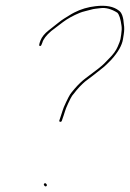

<svg xmlns="http://www.w3.org/2000/svg" viewBox="-20 -669 461 681"><path d="M137.1 -18C134.8 -16 134.9 -13.5 137.4 -10.5C139.9 -7.5 142.4 -7 144.7 -9C147 -11 146.9 -13.5 144.4 -16.5C141.8 -19.5 139.4 -20 137.1 -18ZM151.9 -560.7C138.1 -549.8 128.7 -538.2 123.7 -525.7C118.8 -513.3 117.8 -506.7 120.8 -506C123.7 -505.3 125.8 -506.7 127 -510L130.3 -518C133.7 -530.2 144.2 -543.9 161.8 -559C172.4 -567 185.9 -577.3 202.4 -589.9C219 -602.5 239.1 -613.7 263 -623.5C268.7 -625.8 275.2 -627.8 282.4 -629.5C289.7 -631.2 296.1 -632.8 301.7 -634.5C307.3 -636.2 313 -637.3 318.8 -638C324.6 -638.7 330.2 -639.3 335.6 -640C354.7 -642.7 374.9 -637.3 396.1 -624C402.8 -617.5 407.8 -601.9 411.1 -577C412.2 -569 411.8 -559 409.9 -547L407.2 -530C406.4 -525.3 403.1 -516.2 397.1 -502.7C391.2 -489.2 381.3 -475.6 367.4 -462C362.7 -457.3 356.7 -451.1 349.4 -443.4C342.1 -435.7 320.4 -418.6 284.3 -392C271.4 -382.4 258.2 -369.9 244.9 -354.5C237.1 -345.5 231.7 -338.7 228.6 -334C225.6 -329.3 220.8 -320.2 214.3 -306.5C207.8 -292.8 203.7 -283 202.1 -277C200.5 -271 198.7 -265.6 196.8 -260.7C194.9 -255.8 192.9 -249.6 190.6 -242C189.5 -239.3 190.4 -237.7 193.3 -237C196.2 -236.3 198.2 -237.7 199.4 -241C202 -249 204.2 -255.3 205.9 -260C207.7 -264.7 209.3 -269.8 210.9 -275.5C212.4 -281.2 216.3 -290.5 222.3 -303.5C228.4 -316.5 232.9 -325.2 235.9 -329.5C238.9 -333.8 244.1 -340.3 251.5 -349C258.9 -357.7 265.9 -365.2 272.6 -371.5C279.3 -377.8 284.8 -382.5 289.3 -385.5C293.8 -388.5 300.6 -393.7 309.8 -401C318.9 -408.3 328.2 -415.7 337.7 -423C347.2 -430.3 354.4 -436.5 359.2 -441.5C364 -446.5 369.1 -451.7 374.6 -457C398.8 -483.7 412.7 -508 416.2 -530L418.9 -547C421 -560.3 421.2 -572 419.4 -582C417.8 -607.8 412 -624.2 402.2 -631C383.3 -646.2 355.5 -651.5 318.7 -647C291.7 -644 266.5 -636.5 243.2 -624.5C237.3 -621.5 231.3 -618 225 -614C218.7 -610 212.8 -606.3 207.2 -603C201.7 -599.7 194.6 -594.5 185.8 -587.5C177 -580.5 165.7 -571.6 151.9 -560.7Z"/></svg>

Font: Proton
Style: LitCndIt
Weight: 500
Version: Version 1.017